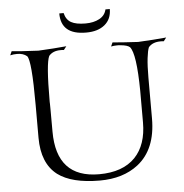

<svg xmlns="http://www.w3.org/2000/svg" viewBox="-58 -893 928 969"><g transform="rotate(-5 406.5 -409.0)"><path d="M409 20Q267 20 196 -33Q119 -92 119 -222V-389Q119 -613 98 -637Q79 -653 48 -653Q30 -653 13 -649L22 -669Q55 -665 157 -660Q196 -662 232 -664.5Q268 -667 299 -670L285 -652Q281 -653 277 -653Q273 -653 268 -653Q229 -653 209 -629Q191 -593 191 -403V-395Q192 -398 192 -247Q192 -12 408 -12Q528 -12 591 -77Q651 -140 651 -253V-414Q649 -602 619 -637Q607 -648 573 -651Q568 -652 563.5 -652Q559 -652 554 -652Q538 -652 524 -649L533 -669Q571 -665 662 -660Q702 -662 737.5 -664.5Q773 -667 805 -670L791 -652Q787 -653 783 -653Q779 -653 774 -653Q735 -653 714 -629Q707 -613 702.5 -574.5Q698 -536 698 -476V-269Q698 -113 603 -39Q527 20 409 20ZM404 -730Q278 -730 278 -838H300Q308 -804 333 -790Q358 -776 406 -776Q447 -776 476 -791.5Q505 -807 512 -838H534Q534 -787 499.5 -758.5Q465 -730 406 -730Z"/></g></svg>

Font: Gideon Roman
Style: Regular
Weight: 400
Designer: Robert E. Leuschke
Foundry: Robert E. Leuschke
Version: Version 2.010